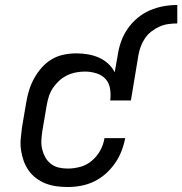

<svg xmlns="http://www.w3.org/2000/svg" viewBox="-20 -742 731 770"><path d="M252 8Q229 8 206.5 5Q184 2 163.5 -6Q143 -14 125.5 -27Q108 -40 95.5 -57.5Q83 -75 75.5 -95.5Q68 -116 64.5 -138.5Q61 -161 63 -184Q65 -207 68 -230L85 -330Q89 -355 96.5 -379.5Q104 -404 116.5 -427Q129 -450 147 -470.5Q165 -491 188 -504.5Q211 -518 236.5 -523Q262 -528 287 -528Q310 -528 333 -524Q356 -520 376.5 -511Q397 -502 413.5 -487Q430 -472 440 -452L452 -520Q456 -548 465.5 -575Q475 -602 491.5 -626Q508 -650 531 -669.5Q554 -689 581 -700.5Q608 -712 635.5 -717Q663 -722 691 -722V-648Q673 -648 655 -645.5Q637 -643 620 -635.5Q603 -628 587.5 -616Q572 -604 561.5 -588.5Q551 -573 544.5 -555.5Q538 -538 535 -520L505 -339H422Q425 -362 421.5 -385.5Q418 -409 403.5 -425Q389 -441 366.5 -448Q344 -455 321 -455Q303 -455 284.5 -451.5Q266 -448 248.5 -439.5Q231 -431 216.5 -417.5Q202 -404 191.5 -388Q181 -372 175.5 -354Q170 -336 167 -318L150 -218Q147 -199 146 -180Q145 -161 149 -144Q153 -127 161.5 -111.5Q170 -96 184 -85Q198 -74 215.5 -70Q233 -66 252 -66Q277 -66 302.5 -73Q328 -80 348.5 -97.5Q369 -115 382 -138.5Q395 -162 399 -188H482Q477 -161 467 -135.5Q457 -110 441 -87Q425 -64 403.5 -45Q382 -26 357 -14Q332 -2 305 3Q278 8 252 8Z"/></svg>

Font: Iosevka Etoile Oblique
Style: Regular
Weight: 400
Italic angle: -9°
Designer: Belleve Invis
Foundry: Belleve Invis
Version: Version 15.5.2; ttfautohint (v1.8.4)